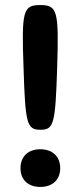

<svg xmlns="http://www.w3.org/2000/svg" viewBox="-20 -731 311 759"><path d="M206 -465C213 -688 207 -711 139 -711C71 -711 65 -688 73 -465C80 -241 86 -218 140 -218C193 -218 199 -241 206 -465ZM139 8C186 8 218 -19 218 -66C218 -113 187 -141 139 -141C92 -141 61 -113 61 -66C61 -20 92 8 139 8Z"/></svg>

Font: Asimov Print
Style: A
Weight: 500
Designer: Google
Version: Version 2.000980: 2014